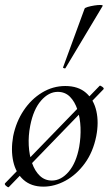

<svg xmlns="http://www.w3.org/2000/svg" viewBox="-23 -752 451 788"><path d="M13 16Q10 18 2 11Q-6 4 -2 0L386 -400Q388 -402 396.5 -396Q405 -390 402 -386ZM155 14Q105 14 73.5 -14Q42 -42 31.5 -89Q21 -136 31 -193Q43 -252 74 -298.5Q105 -345 149.5 -372Q194 -399 245 -399Q298 -399 330 -371Q362 -343 372.5 -296Q383 -249 372 -193Q359 -128 325 -81.5Q291 -35 246 -10.5Q201 14 155 14ZM190 -11Q228 -11 259 -47.5Q290 -84 302 -149Q309 -189 307.5 -228.5Q306 -268 295 -301.5Q284 -335 264 -355Q244 -375 214 -375Q177 -375 145.5 -339Q114 -303 101 -236Q93 -195 95 -155.5Q97 -116 108.5 -83Q120 -50 140.5 -30.5Q161 -11 190 -11ZM246 -473Q245 -470 239.5 -472Q234 -474 236 -476L324 -716Q325 -720 337 -723.5Q349 -727 364.5 -729.5Q380 -732 390.5 -731.5Q401 -731 398 -727Z"/></svg>

Font: Cormorant Garamond Light Medium
Style: Italic
Weight: 500
Italic angle: -10°
Version: Version 4.001